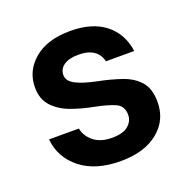

<svg xmlns="http://www.w3.org/2000/svg" viewBox="-100 -615 723 726"><g transform="rotate(-20 261.5 -252.0)"><path d="M268 12Q167 12 107 -35.5Q47 -83 40 -158H160Q166 -126 193.5 -104Q221 -82 267 -82Q311 -82 332 -100Q353 -118 353 -143Q353 -179 324 -192Q295 -205 244 -215Q196 -224 153.5 -239.5Q111 -255 84 -284Q57 -313 57 -361Q57 -427 109.5 -471.5Q162 -516 255 -516Q343 -516 395 -475Q447 -434 457 -362H343Q337 -390 314.5 -405.5Q292 -421 254 -421Q215 -421 194.5 -406.5Q174 -392 174 -368Q174 -344 202 -329Q230 -314 282 -303Q338 -292 381 -277Q424 -262 449 -233Q474 -204 474 -151Q474 -78 418.5 -33Q363 12 268 12Z"/></g></svg>

Font: DM Sans SemiBold
Style: Regular
Weight: 600
Designer: Colophon Foundry, Jonny Pinhorn
Foundry: Colophon Foundry
Version: Version 4.004; ttfautohint (v1.8.4.7-5d5b)